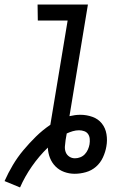

<svg xmlns="http://www.w3.org/2000/svg" viewBox="-32 -755 552 843"><path d="M56 68 -12 40Q4 4 24.5 -30.5Q45 -65 71 -96Q97 -127 126 -155.5Q155 -184 189 -207L265 -665H134L133 -735H354L273 -245Q286 -248 297.5 -249.5Q309 -251 321 -251Q348 -251 373.5 -242Q399 -233 415 -213Q431 -193 435.5 -166Q440 -139 435 -112Q431 -88 420 -64Q409 -40 389.5 -23Q370 -6 345 1Q320 8 296 8Q272 8 250 0Q228 -8 212 -24Q196 -40 187.5 -61.5Q179 -83 178 -107Q139 -69 108 -24.5Q77 20 56 68ZM297 -60Q309 -60 320.5 -64.5Q332 -69 340.5 -78Q349 -87 354 -98.5Q359 -110 361 -121Q363 -133 362 -145Q361 -157 355 -166Q349 -175 338 -179Q327 -183 315 -183Q301 -183 287.5 -179Q274 -175 261 -169L256 -140Q254 -126 253 -112.5Q252 -99 256.5 -87Q261 -75 272 -67.5Q283 -60 297 -60Z"/></svg>

Font: Iosevka Curly Slab
Style: Italic
Weight: 400
Italic angle: -9°
Monospace: yes
Designer: Belleve Invis
Foundry: Belleve Invis
Version: Version 22.1.2; ttfautohint (v1.8.4)